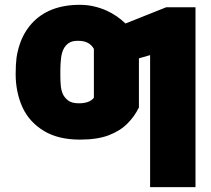

<svg xmlns="http://www.w3.org/2000/svg" viewBox="-20 -558 858 781"><path d="M775.2 203.1H590.6V-333.8L545.1 -320.7V-120.7Q536.2 -103 524.9 -86.8Q513.5 -70.7 498.6 -55.8Q469.8 -26.3 423.3 -8.2Q376.8 9.9 305 9.9Q217.7 9.9 159.4 -24.9Q98.7 -61.4 71 -122.5Q43.7 -183.6 43.7 -257.1Q43.7 -276.6 44.6 -293Q45.5 -309.3 47.2 -322.8Q51.1 -350.1 60 -376.8Q76 -425.4 108.7 -462Q177.6 -538.4 305 -538.4Q334.2 -538.4 360.8 -532.3Q387.4 -526.3 410.9 -516Q434.3 -505.7 454.4 -491.8Q474.4 -478 490.4 -462.4L655.9 -528.4H775.2ZM300.8 -137.8Q344.5 -137.8 361.9 -160.5V-359.4Q352.3 -375.7 336.8 -383.9Q321.4 -392 297.9 -392Q273.8 -392.4 259.6 -382.8Q245.4 -373.2 237.9 -357.2Q230.5 -341.3 228.2 -320.1Q225.9 -299 225.5 -276.6V-248.9Q225.5 -227.6 227.3 -209Q229 -190.3 235.8 -175.1Q242.5 -160.5 257.8 -148.8Q272.4 -137.8 300.8 -137.8Z"/></svg>

Font: Linik Sans Black
Style: Regular
Weight: 900
Designer: Fonts by Rasmus Andersson / Changes by Cristiano Sobral with parts from Marc Monis
Foundry: rsms
Version: Version 3.020; ttfautohint (v1.6)